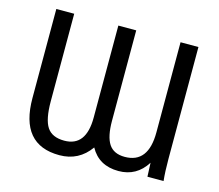

<svg xmlns="http://www.w3.org/2000/svg" viewBox="-100 -816 1090 954"><g transform="rotate(15 445.5 -339.0)"><path d="M583 10Q482 10 437 -72Q379 10 279 10Q77 10 77 -230V-688H169V-238Q169 -145 195 -105.5Q221 -66 284 -66Q396 -66 396 -215V-688H488V-223Q488 -142 513 -104Q538 -66 595 -66Q716 -66 716 -224V-688H808V-113Q808 -47 813 0H730L727 -71Q676 10 583 10Z"/></g></svg>

Font: Libra Sans
Style: Regular
Weight: 400
Foundry: Context Ltd
Version: Version 1.002